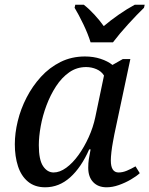

<svg xmlns="http://www.w3.org/2000/svg" viewBox="-20 -786 635 816"><path d="M172 10Q128 10 99 -14Q70 -38 56.5 -79.5Q43 -121 43 -173Q43 -220 55.5 -271.5Q68 -323 93 -371.5Q118 -420 154 -459.5Q190 -499 237 -522.5Q284 -546 341 -546Q377 -546 407.5 -536Q438 -526 458 -510L502 -535H534L466 -215Q464 -204 460 -183Q456 -162 453.5 -140Q451 -118 451 -104Q451 -53 484 -53Q501 -53 519 -60.5Q537 -68 556 -79L574 -50Q560 -37 536 -23Q512 -9 485 0.5Q458 10 433 10Q397 10 376 -12Q355 -34 355 -73Q355 -93 357.5 -109.5Q360 -126 365 -151H359Q325 -74 278 -32Q231 10 172 10ZM208 -53Q234 -53 261.5 -73Q289 -93 313.5 -127Q338 -161 357 -203Q376 -245 385 -288L422 -465Q411 -483 390 -492Q369 -501 346 -501Q306 -501 274 -478.5Q242 -456 218 -419Q194 -382 177.5 -338Q161 -294 153 -249.5Q145 -205 145 -169Q145 -107 163 -80Q181 -53 208 -53ZM365 -606Q354 -642 334 -683.5Q314 -725 297 -753L300 -766H336Q359 -748 381.5 -723.5Q404 -699 421 -675Q449 -699 485 -724Q521 -749 553 -766H595L592 -753Q563 -725 525.5 -684Q488 -643 460 -606Z"/></svg>

Font: NotoSerif-Italic
Style: Regular
Weight: 400
Italic angle: -12°
Designer: Monotype Design Team
Foundry: Monotype Imaging Inc.
Version: Version 2.007; ttfautohint (v1.8) -l 8 -r 50 -G 200 -x 14 -D